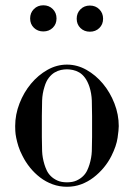

<svg xmlns="http://www.w3.org/2000/svg" viewBox="-20 -700 511 734"><path d="M236 -453Q275 -453 310.5 -433Q346 -413 373.5 -380Q401 -347 417.5 -304.5Q434 -262 434 -218Q434 -204 429.5 -173Q425 -142 406 -104Q394 -80 376.5 -59Q359 -38 337.5 -21.5Q316 -5 290.5 4.5Q265 14 236 14Q207 14 181 4.5Q155 -5 133.5 -21.5Q112 -38 95 -59Q78 -80 66 -104Q56 -123 50.5 -140.5Q45 -158 42 -173Q39 -188 38.5 -199.5Q38 -211 38 -218Q38 -262 54.5 -304.5Q71 -347 98.5 -380Q126 -413 161.5 -433Q197 -453 236 -453ZM140 -256V-176Q140 -147 141 -122Q142 -97 150 -71Q153 -61 158.5 -49Q164 -37 174 -27Q184 -17 199 -10Q214 -3 236 -3Q258 -3 273 -10Q288 -17 298 -27Q308 -37 313.5 -49Q319 -61 322 -71Q330 -97 331 -122Q332 -147 332 -176V-256Q332 -288 331 -315.5Q330 -343 322 -368Q315 -389 305 -402.5Q295 -416 283 -423Q271 -430 258.5 -432.5Q246 -435 236 -435Q225 -435 213 -432.5Q201 -430 189 -423Q177 -416 166.5 -402.5Q156 -389 150 -368Q142 -343 141 -315.5Q140 -288 140 -256ZM273.2 -628.4Q273.2 -650 287.6 -664.4Q302 -678.8 323.6 -678.8Q345.3 -678.8 359.7 -664.4Q374.1 -650 374.1 -628.4Q374.1 -606.8 359.7 -592.8Q345.3 -578.8 323.6 -578.8Q302 -578.8 287.6 -592.8Q273.2 -606.8 273.2 -628.4ZM95.2 -629.4Q95.2 -651 109.6 -665.4Q124 -679.8 145.6 -679.8Q167.3 -679.8 181.7 -665.4Q196.1 -651 196.1 -629.4Q196.1 -607.8 181.7 -593.8Q167.3 -579.8 145.6 -579.8Q124 -579.8 109.6 -593.8Q95.2 -607.8 95.2 -629.4Z"/></svg>

Font: EIisabethische
Style: Book
Weight: 400
Designer: Salychow
Version: Version 1.3